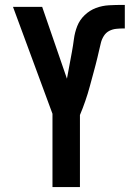

<svg xmlns="http://www.w3.org/2000/svg" viewBox="-20 -763 540 783"><path d="M194 0V-299L33 -735H152L253 -442Q258 -469 263 -496Q268 -523 273 -550Q278 -577 281.5 -604Q285 -631 295 -656.5Q305 -682 325.5 -701.5Q346 -721 371.5 -730.5Q397 -740 424.5 -741.5Q452 -743 480 -743H489V-647H485Q470 -647 454.5 -645.5Q439 -644 425.5 -637Q412 -630 403.5 -616.5Q395 -603 391.5 -588.5Q388 -574 384.5 -559Q381 -544 377.5 -529Q374 -514 370 -499Q366 -484 362 -469Q358 -454 354 -439.5Q350 -425 346 -410Q342 -395 337.5 -380.5Q333 -366 328 -351.5Q323 -337 317.5 -322.5Q312 -308 306 -294V0Z"/></svg>

Font: Iosevka Term
Style: Bold
Weight: 700
Monospace: yes
Designer: Belleve Invis
Foundry: Belleve Invis
Version: Version 30.0.1